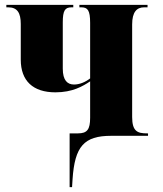

<svg xmlns="http://www.w3.org/2000/svg" viewBox="-20 -556 668 786"><path d="M265 210H275L277 178C286 43 324 0 435 0H586V-10H582C543 -10 521 -18 521 -77V-456C521 -507 540 -526 570 -526H584V-536H305V-526H313C339 -526 349 -514 349 -462V-235C328 -219 305 -210 283 -210C256 -210 237 -227 237 -275V-464C237 -513 246 -526 273 -526H280V-536H6V-526H14C51 -526 65 -503 65 -458V-312C65 -225 115 -178 207 -178C277 -178 319 -203 349 -223V-74C349 -26 337 -10 299 -10H265Z"/></svg>

Font: Noto Serif Display Condensed Black
Style: Regular
Weight: 900
Width: 3
Designer: Monotype Design Team
Foundry: Monotype Imaging Inc.
Version: Version 2.009